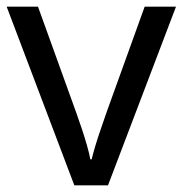

<svg xmlns="http://www.w3.org/2000/svg" viewBox="-20 -556 548 576"><path d="M203 0 0 -536H94L208 -220Q216 -198 225 -171Q234 -144 241 -119.5Q248 -95 251 -78H255Q259 -95 266.5 -120Q274 -145 283.5 -172Q293 -199 300 -220L414 -536H508L304 0Z"/></svg>

Font: Noto Sans Old Persian
Style: Regular
Weight: 400
Designer: Monotype Design Team
Foundry: Monotype Imaging Inc.
Version: Version 2.001; ttfautohint (v1.8.4.7-5d5b)